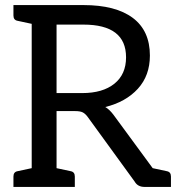

<svg xmlns="http://www.w3.org/2000/svg" viewBox="-20 -737 707 757"><path d="M33 0V-41Q33 -59 49 -62L105 -74V-643L49 -655Q33 -658 33 -676V-717H309Q436 -717 503.5 -666.5Q571 -616 571 -518Q571 -439 523.5 -387Q476 -335 395 -315Q411 -306 427 -285L582 -74L638 -62Q654 -59 654 -41V0H550Q523 0 511 -21L325 -277Q316 -289 306 -294Q296 -299 276 -299H203V-74L259 -62Q275 -59 275 -41V0ZM203 -370H304Q385 -370 431 -407Q477 -444 477 -511Q477 -640 309 -640H203Z"/></svg>

Font: Aleo
Style: Regular
Weight: 400
Designer: Alessio Laiso
Foundry: Alessio Laiso
Version: Version 2.001; ttfautohint (v1.8.4.7-5d5b);gftools[0.9.29]